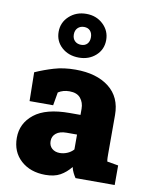

<svg xmlns="http://www.w3.org/2000/svg" viewBox="-91 -890 753 967"><g transform="rotate(10 285.0 -407.0)"><path d="M208 10.3Q131.3 10.3 83 -33.2Q34.7 -76.7 34.7 -148.9Q34.7 -223.1 94.5 -270.5Q154.3 -317.9 275.4 -317.9H330.6V-349.1Q330.6 -380.9 312.5 -403.1Q294.4 -425.3 255.4 -425.3Q222.7 -425.3 198.2 -409.2L186.5 -341.8H65.9L63.5 -488.8Q108.4 -508.8 157.5 -523.4Q206.5 -538.1 267.1 -538.1Q375 -538.1 438.5 -488.5Q502 -439 502 -347.2V-152.3Q502 -141.1 502.2 -130.4Q502.4 -119.6 504.4 -109.9L561.5 -100.1V0H361.3Q355 -8.8 347.7 -23.4Q340.3 -38.1 337.4 -52.7Q313.5 -22.9 283.7 -6.3Q253.9 10.3 208 10.3ZM260.7 -110.8Q279.3 -110.8 298.1 -118.4Q316.9 -126 330.6 -141.1V-217.3H277.3Q242.7 -217.3 223.9 -202.1Q205.1 -187 205.1 -162.1Q205.1 -138.2 220.7 -124.5Q236.3 -110.8 260.7 -110.8ZM272 -600.6Q219.2 -600.6 184.3 -631.8Q149.4 -663.1 149.4 -711.4Q149.4 -759.3 184.8 -791.7Q220.2 -824.2 272 -824.2Q323.2 -824.2 357.9 -791.5Q392.6 -758.8 392.6 -711.4Q392.6 -663.1 357.9 -631.8Q323.2 -600.6 272 -600.6ZM272 -666Q292 -666 303.2 -678.2Q314.5 -690.4 314.5 -711.4Q314.5 -732.4 303.2 -744.9Q292 -757.3 272 -757.3Q252.4 -757.3 239.7 -744.9Q227.1 -732.4 227.1 -711.4Q227.1 -690.4 239.5 -678.2Q252 -666 272 -666Z"/></g></svg>

Font: Roboto Slab Black
Style: Regular
Weight: 900
Designer: Google
Version: Version 2.000; ttfautohint (v1.8.1.43-b0c9)